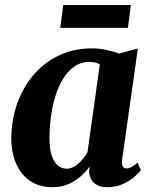

<svg xmlns="http://www.w3.org/2000/svg" viewBox="-20 -752 612 782"><path d="M477.5 -102.5Q475 -82 480.2 -74Q485.5 -66 496 -66Q504 -66 514.5 -71.2Q525 -76.5 540.5 -89.5L554 -59Q546.5 -48.5 527.8 -32Q509 -15.5 480.5 -2.5Q452 10.5 416.5 10.5Q382.5 10.5 363.2 -6.8Q344 -24 343 -54.5L345.5 -74.5Q331.5 -54 309.5 -34.5Q287.5 -15 258.8 -2.2Q230 10.5 194.5 10.5Q139.5 10.5 102 -15.5Q64.5 -41.5 45.2 -86.5Q26 -131.5 26 -188.5Q26 -244.5 40 -297.8Q54 -351 81.2 -397.5Q108.5 -444 148.5 -479.5Q188.5 -515 240.5 -535Q292.5 -555 356 -555Q384.5 -555 414.2 -548.5Q444 -542 465.5 -534L541.5 -554.5ZM386.5 -489.5Q379 -494.5 368.8 -497.2Q358.5 -500 346 -500Q309.5 -500 282.5 -481Q255.5 -462 236 -429.8Q216.5 -397.5 204.5 -356.8Q192.5 -316 187 -272.8Q181.5 -229.5 181.5 -189Q181.5 -147.5 190.2 -120Q199 -92.5 214.8 -78.8Q230.5 -65 251 -65Q264 -65 276 -70.5Q288 -76 299 -85.5Q310 -95 319.5 -107Q329 -119 336.5 -132.5ZM237.5 -731.5H513L501 -638.5H225.5Z"/></svg>

Font: Merriweather 48pt ExtraBold
Style: Italic
Weight: 800
Italic angle: -7.8°
Version: Version 2.101